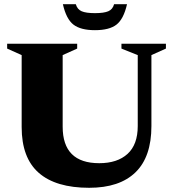

<svg xmlns="http://www.w3.org/2000/svg" viewBox="-20 -878 823 913"><path d="M635 -278.5V-616L557.5 -647V-670H769V-647L700 -616V-278.5Q700 -132 624.2 -58.5Q548.5 15 404 15Q245.5 15 164.2 -56.2Q83 -127.5 83 -273.5V-616L14 -647V-670H347V-647L278 -616V-275.5Q278 -102 452 -102Q538 -102 586.5 -146.2Q635 -190.5 635 -278.5ZM431.5 -815.5Q474 -815.5 495 -824.5Q516 -833.5 522.5 -858H584Q568 -787.5 534 -761Q500 -734.5 431.5 -734.5Q363.5 -734.5 329.2 -761Q295 -787.5 279 -858H340.5Q347.5 -833.5 368.2 -824.5Q389 -815.5 431.5 -815.5Z"/></svg>

Font: Newsreader 16pt ExtraBold
Style: Regular
Weight: 800
Designer: Hugues Gentile
Foundry: Production Type
Version: Version 1.003; ttfautohint (v1.8.3)